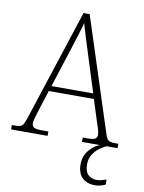

<svg xmlns="http://www.w3.org/2000/svg" viewBox="-102 -783 808 1078"><g transform="rotate(10 301.5 -243.5)"><path d="M-2 0V-25H16Q37 -25 47.5 -29Q58 -33 65 -47Q72 -61 81 -89L285 -714H320L529 -69Q538 -40 548.5 -32.5Q559 -25 590 -25H605V0H402V-25H430Q464 -25 474 -32.5Q484 -40 484 -56Q484 -69 476 -93.5Q468 -118 463 -133L426 -249H169L134 -140Q131 -130 126 -113.5Q121 -97 116.5 -81Q112 -65 112 -56Q112 -40 123 -32.5Q134 -25 168 -25H206V0ZM179 -279H417L349 -494Q334 -540 320.5 -585Q307 -630 298 -660Q295 -643 286.5 -616.5Q278 -590 269 -560.5Q260 -531 252 -506ZM516 227Q469 227 442.5 201Q416 175 416 125Q416 78 444.5 44Q473 10 505 0H544Q525 7 504 22.5Q483 38 467.5 62Q452 86 452 118Q452 161 472 178.5Q492 196 519 196Q533 196 545 193Q557 190 575 184V213Q545 227 516 227Z"/></g></svg>

Font: Noto Serif Georgian SemiCondensed ExtraLight
Style: Regular
Weight: 200
Width: 4
Designer: Monotype Design Team, Akaki Razmadze
Foundry: Google LLC
Version: Version 2.003; ttfautohint (v1.8.4.7-5d5b)